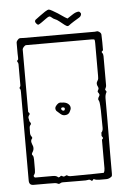

<svg xmlns="http://www.w3.org/2000/svg" viewBox="-57 -865 605 913"><g transform="rotate(-5 245.5 -409.0)"><path d="M179 3Q175 1 166.5 0.5Q158 0 135.5 0Q113 0 66 0Q45 0 45 -22V-444Q45 -449 44.5 -454Q44 -459 40 -463Q39 -465 42 -469Q45 -473 45 -477V-578Q45 -584 41 -589Q37 -594 45 -600Q46 -607 45.5 -614.5Q45 -622 45 -629V-681Q45 -686 51 -693Q57 -700 61 -700Q65 -701 69.5 -700.5Q74 -700 78 -700H420Q424 -700 428.5 -701Q433 -702 436 -700Q441 -698 445.5 -693.5Q450 -689 450 -684Q450 -675 450.5 -666Q451 -657 451 -646V-611Q451 -607 446.5 -604.5Q442 -602 446 -597Q451 -591 451 -581V-442Q451 -436 449 -432Q447 -428 445 -423Q444 -421 448 -416Q452 -411 450 -409Q446 -402 444.5 -394.5Q443 -387 443 -379Q443 -319 443 -275.5Q443 -232 442.5 -194Q442 -156 442 -115.5Q442 -75 442 -22Q442 -18 441.5 -13.5Q441 -9 439 -7Q427 3 414 3H382Q375 3 367.5 2Q360 1 353 -3Q346 9 340.5 3Q335 -3 327 -1Q324 0 315.5 0.5Q307 1 282.5 0.5Q258 0 205 0Q198 0 192.5 4Q187 8 179 3ZM186 -26Q188 -24 194 -27Q199 -33 203 -31Q207 -29 211 -27Q215 -26 221 -29.5Q227 -33 229 -31Q236 -26 243 -26Q250 -26 257 -26L358 -27Q370 -27 381.5 -27.5Q393 -28 404 -28Q409 -37 409 -49V-186Q418 -192 412.5 -198Q407 -204 409 -211Q410 -213 409 -215.5Q408 -218 409 -219Q417 -227 417 -241Q417 -298 416 -325Q415 -352 413.5 -361.5Q412 -371 409 -375Q407 -377 408.5 -382.5Q410 -388 412 -390Q417 -397 415.5 -402Q414 -407 409 -413Q408 -415 409.5 -419Q411 -423 412 -424Q416 -429 412 -438Q403 -454 412 -466Q416 -472 416.5 -477.5Q417 -483 417 -490V-646Q417 -660 415 -662.5Q413 -665 401 -665H89Q84 -665 78 -658.5Q72 -652 71 -647V-347Q81 -340 75 -333Q69 -326 70 -318Q72 -313 72 -308Q72 -303 76 -298Q81 -293 78 -287Q72 -281 71.5 -272.5Q71 -264 71 -247Q71 -242 72.5 -237.5Q74 -233 78 -228Q79 -227 79.5 -224Q80 -221 78 -220Q73 -214 73 -208Q73 -202 76 -194Q87 -172 74 -154Q70 -148 72 -143Q77 -138 78 -132Q79 -126 79 -120V-73Q79 -65 78 -58.5Q77 -52 72 -46Q69 -43 71.5 -38.5Q74 -34 78 -34H161Q168 -34 174.5 -32.5Q181 -31 186 -26ZM242 -317Q232 -317 222.5 -325.5Q213 -334 205 -341Q197 -353 205 -364Q211 -372 217.5 -376Q224 -380 234 -378Q253 -378 263.5 -369.5Q274 -361 274 -349Q274 -342 267 -329.5Q260 -317 242 -317ZM239 -339Q244 -339 245 -343Q246 -347 246 -348Q246 -355 236 -355Q233 -356 229 -352Q228 -348 229 -346Q233 -339 239 -339ZM293 -738Q289 -738 278.5 -746Q268 -754 256.5 -763.5Q245 -773 236 -776Q228 -779 222 -785Q216 -791 210 -791Q206 -791 194.5 -782.5Q183 -774 171.5 -766Q160 -758 156 -757Q152 -756 146.5 -762.5Q141 -769 141 -773Q141 -780 148 -784Q155 -789 167.5 -798.5Q180 -808 192.5 -816Q205 -824 211 -824Q215 -824 227.5 -817Q240 -810 252 -802.5Q264 -795 266 -793Q274 -787 284.5 -780.5Q295 -774 296 -774Q303 -778 320.5 -790Q338 -802 352 -802Q355 -802 358.5 -797.5Q362 -793 362 -791Q362 -779 349 -772Q333 -762 325 -757.5Q317 -753 309 -747Q307 -746 302.5 -742Q298 -738 293 -738Z"/></g></svg>

Font: Sankofa Display
Style: Regular
Weight: 400
Designer: Batsirai Madzonga
Foundry: Batsirai Madzonga
Version: Version 1.000; ttfautohint (v1.8.4.7-5d5b)